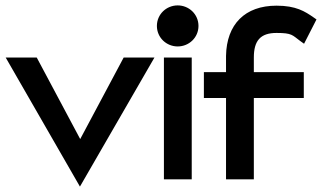

<svg xmlns="http://www.w3.org/2000/svg" viewBox="-20 -664 1200 711"><path d="M276 27 552 -451H438L277 -149L116 -451H1Z M638 -492C680 -492 715 -525 715 -568C715 -611 680 -644 638 -644C596 -644 561 -611 561 -568C561 -525 596 -492 638 -492ZM690 0V-451H587V0Z M817 -301V0H920V-301H1105V-397H920V-451C920 -513 944 -542 1004 -542C1062 -542 1062 -534 1092 -512L1106 -502L1152 -592L1142 -599C1109 -622 1076 -643 1004 -643C887 -643 819 -574 817 -457V-397H735V-301Z"/></svg>

Font: Charger Pro
Style: Blk
Weight: 900
Designer: Jasper
Foundry: Cannot Into Space Fonts
Version: Version 1.09